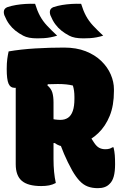

<svg xmlns="http://www.w3.org/2000/svg" viewBox="-27 -961 647 1001"><path d="M400 -333Q415 -301 430 -272.5Q445 -244 463 -218Q476 -198 490 -190.5Q504 -183 522 -183Q534 -183 543 -185.5Q552 -188 559 -193H565Q570 -171 571.5 -152Q573 -133 573 -105Q573 -66 566 -41Q559 -16 545 -3Q534 9 518.5 14.5Q503 20 483 20Q454 20 431 11.5Q408 3 388.5 -17.5Q369 -38 350 -71Q325 -116 307 -158.5Q289 -201 274 -247ZM18 -693Q82 -704 157 -708.5Q232 -713 307 -713Q371 -713 419.5 -694Q468 -675 501 -643Q534 -611 550.5 -572.5Q567 -534 567 -496V-486Q567 -411 545 -357Q523 -303 485.5 -267Q448 -231 402 -214Q356 -197 309 -197Q297 -197 283 -202Q269 -207 259 -215H203L187 -362Q210 -350 236 -343Q262 -336 288 -336Q311 -336 327.5 -347Q344 -358 352.5 -382.5Q361 -407 361 -445V-456Q361 -473 359 -487.5Q357 -502 353 -515Q337 -519 318 -521Q299 -523 274 -523Q217 -523 171 -518Q125 -513 94 -508Q63 -503 50 -503Q27 -503 17.5 -525Q8 -547 8 -601Q8 -632 11 -654Q14 -676 18 -693ZM264 -7Q247 2 229 5.5Q211 9 188 9Q119 9 87 -18Q55 -45 55 -105Q55 -163 55 -220.5Q55 -278 55 -335.5Q55 -393 55 -450.5Q55 -508 55 -566L241 -572L220 -516Q240 -499 246 -478Q252 -457 252 -427Q252 -377 252 -328Q252 -279 252 -230.5Q252 -182 252 -132Q252 -96 255 -65Q258 -34 264 -7ZM156 -941Q167 -905 181.5 -878Q196 -851 218.5 -827Q241 -803 271 -775Q255 -770 237 -766.5Q219 -763 201 -762Q183 -761 168 -761Q143 -761 125 -764.5Q107 -768 94 -775Q71 -787 53 -801.5Q35 -816 21 -835Q7 -854 -4 -881Q-9 -895 -6 -906.5Q-3 -918 12 -924Q33 -931 57 -935Q81 -939 106.5 -940.5Q132 -942 156 -941ZM396 -941Q407 -905 421.5 -878Q436 -851 458.5 -827Q481 -803 511 -775Q495 -770 477 -766.5Q459 -763 441 -762Q423 -761 408 -761Q383 -761 365 -764.5Q347 -768 334 -775Q311 -787 293 -801.5Q275 -816 261 -835Q247 -854 236 -881Q231 -895 234 -906.5Q237 -918 252 -924Q273 -931 297 -935Q321 -939 346.5 -940.5Q372 -942 396 -941Z"/></svg>

Font: Recursive Monospace Casual Black
Style: Regular
Weight: 900
Version: Version 1.047